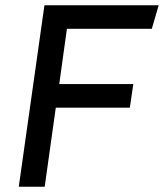

<svg xmlns="http://www.w3.org/2000/svg" viewBox="-20 -706 620 726"><path d="M580 -686 554 -597H233L204 -388H484L471 -299H191L149 0H51L148 -686Z"/></svg>

Font: Chivo
Style: Italic
Weight: 400
Italic angle: -8.05°
Designer: Hector Gatti
Foundry: Omnibus-Type
Version: Version 1.007